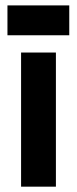

<svg xmlns="http://www.w3.org/2000/svg" viewBox="-20 -696 287 716"><path d="M7.8 -564.5Q7.8 -591.8 7.8 -675.8Q65.4 -675.8 238.3 -675.8Q238.3 -648.4 238.3 -564.5Q180.7 -564.5 7.8 -564.5ZM58.6 0Q58.6 -125 58.6 -500Q90.8 -500 188.5 -500Q188.5 -375 188.5 0Q155.3 0 58.6 0Z"/></svg>

Font: LeFont
Style: Regular
Weight: 700
Designer: Leryon MEDIA
Version: Version 1.0